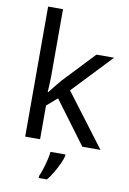

<svg xmlns="http://www.w3.org/2000/svg" viewBox="-104 -822 743 1105"><g transform="rotate(10 267.0 -269.5)"><path d="M172 -363Q172 -347 170.5 -321Q169 -295 168 -276H172Q178 -284 190 -299Q202 -314 214.5 -329.5Q227 -345 236 -355L407 -536H510L293 -307L525 0H419L233 -250L172 -197V0H85V-760H172ZM331 70Q327 88 314.5 115.5Q302 143 285.5 171Q269 199 251 221H203V209Q211 192 219.5 165.5Q228 139 235 110.5Q242 82 244 61H331Z"/></g></svg>

Font: Noto Sans Tirhuta
Style: Regular
Weight: 400
Designer: Monotype Design Team
Foundry: Monotype Imaging Inc.
Version: Version 2.003; ttfautohint (v1.8.4.7-5d5b)